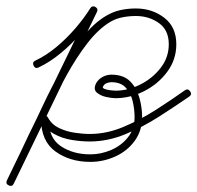

<svg xmlns="http://www.w3.org/2000/svg" viewBox="-36 -375 628 612"><path d="M87 -160Q76 -155 71 -166Q66 -177 77 -182Q111 -198 143.5 -225Q176 -252 204 -284.5Q232 -317 252 -349Q258 -358 268 -353Q278 -347 273 -337Q207 -200 140.5 -63.5Q74 73 8 210Q3 221 -8 216Q-19 211 -14 200Q4 163 21.5 127Q39 91 56 54Q76 14 101.5 -40.5Q127 -95 158.5 -151.5Q190 -208 226.5 -255Q263 -302 303 -325Q325 -338 348.5 -343Q372 -348 397 -348Q449 -348 487.5 -318.5Q526 -289 526 -234Q526 -185 497 -146Q468 -107 423.5 -84.5Q379 -62 332 -62Q320 -62 302 -66Q284 -70 272.5 -80Q261 -90 270 -109Q277 -122 290.5 -129.5Q304 -137 319 -137Q357 -137 378 -116.5Q399 -96 408 -64.5Q417 -33 417 -2Q417 42 393 74.5Q369 107 331 124Q293 141 252 141Q187 141 141 108Q95 75 95 5Q95 -4 104 -6Q113 -8 117 0Q129 22 152 33Q175 44 201.5 48Q228 52 250 52Q304 52 357.5 29.5Q411 7 461 -25Q511 -57 553 -87Q563 -94 570 -84Q577 -74 567 -67Q522 -36 470.5 -3Q419 30 363 53Q307 76 250 76Q223 76 192.5 71Q162 66 136.5 52Q111 38 96 11Q94 7 97 4Q100 1 105 0Q110 -1 114.5 0Q119 1 119 5Q119 65 158 91Q197 117 252 117Q286 117 318.5 103Q351 89 372 62.5Q393 36 393 -2Q393 -26 387 -52Q381 -78 365 -95.5Q349 -113 319 -113Q311 -113 303 -109.5Q295 -106 292 -98Q290 -94 299 -91Q308 -88 318.5 -87Q329 -86 332 -86Q372 -86 411 -105.5Q450 -125 476 -158.5Q502 -192 502 -234Q502 -279 470.5 -301.5Q439 -324 397 -324Q376 -324 355 -320Q334 -316 315 -305Q277 -282 242 -236.5Q207 -191 176.5 -135.5Q146 -80 121 -26.5Q96 27 78 65Q60 101 42.5 137.5Q25 174 8 210Q3 221 -8 216Q-19 211 -14 200Q52 63 118.5 -74Q185 -211 251 -347Q256 -358 267 -352Q278 -346 272 -336Q251 -302 221.5 -268Q192 -234 157.5 -205.5Q123 -177 87 -160Q87 -160 87 -160Q87 -160 87 -160Z"/></svg>

Font: FRB American Cursive Light
Style: Italic
Weight: 300
Italic angle: -25°
Version: Version 2.0;Modular Font Editor K font №1